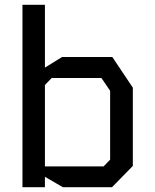

<svg xmlns="http://www.w3.org/2000/svg" viewBox="-20 -775 640 795"><path d="M73 -755V0H166V-43L240 0H444L530 -88V-412L445 -539H237L166 -495V-755ZM166 -423 194 -452H400L436 -399V-114L409 -86H166Z"/></svg>

Font: Kode Mono Medium
Style: Regular
Weight: 500
Monospace: yes
Designer: Isa Ozler
Foundry: Kadena LLC
Version: Version 1.206;gftools[0.9.28]